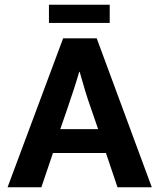

<svg xmlns="http://www.w3.org/2000/svg" viewBox="-20 -792 673 812"><path d="M444 -772V-695H187V-772ZM235 -246H395L366 -330Q352 -369 340 -408.5Q328 -448 317 -488H315Q304 -450 291 -410.5Q278 -371 264 -330ZM247 -630H389L622 0H477L428 -145H204L155 0H12Z"/></svg>

Font: Mukta
Style: Bold
Weight: 700
Designer: Girish Dalvi and Yashodeep Gholap
Foundry: Ek Type
Version: Version 2.538;PS 1.002;hotconv 16.6.51;makeotf.lib2.5.65220;